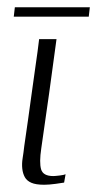

<svg xmlns="http://www.w3.org/2000/svg" viewBox="-20 -507 268 530"><path d="M136 -399Q126 -323 115.5 -248.5Q105 -174 94 -98Q88 -58 93.5 -39.5Q99 -21 127 -21Q132 -21 144.5 -22.5Q157 -24 161 -26L157 -3Q152 -2 133.5 0.5Q115 3 102 3Q79 3 66.5 -2.5Q54 -8 48.5 -18Q43 -28 41.5 -41.5Q40 -55 42.5 -70.5Q45 -86 47 -104Q52 -139 57.5 -177Q63 -215 68 -253Q73 -291 78.5 -328Q84 -365 88 -399Q100 -399 112.5 -399Q125 -399 136 -399ZM18 -461 21 -487H228L225 -461Z"/></svg>

Font: Genos Thin Light
Style: Italic
Weight: 300
Italic angle: -8°
Version: Version 1.010